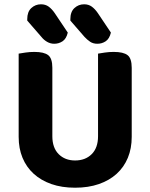

<svg xmlns="http://www.w3.org/2000/svg" viewBox="-20 -858 701 895"><path d="M330 17Q268 17 219.5 0Q171 -17 137 -48Q103 -79 85 -122.5Q67 -166 67 -220V-608Q78 -610 98.5 -613Q119 -616 140 -616Q185 -616 204.5 -601Q224 -586 224 -542V-223Q224 -169 253.5 -139.5Q283 -110 330 -110Q378 -110 407.5 -139.5Q437 -169 437 -223V-608Q448 -610 468.5 -613Q489 -616 510 -616Q555 -616 574.5 -601Q594 -586 594 -542V-220Q594 -166 576 -122.5Q558 -79 524 -48Q490 -17 441 0Q392 17 330 17ZM107 -762V-769Q107 -803 126 -820.5Q145 -838 171 -838Q192 -838 207 -827Q222 -816 235 -797L296 -706Q289 -677 271.5 -665.5Q254 -654 233 -654Q215 -654 199.5 -663Q184 -672 173 -686ZM308 -762V-769Q308 -803 327 -820.5Q346 -838 372 -838Q393 -838 408 -827Q423 -816 436 -797L497 -706Q490 -677 472.5 -665.5Q455 -654 434 -654Q414 -654 400 -663.5Q386 -673 374 -686Z"/></svg>

Font: Baloo Bhai 2
Style: Bold
Weight: 700
Designer: Supriya Tembe, Noopur Datye and Ek Type
Foundry: Ek Type
Version: Version 1.640;PS 1.000;hotconv 16.6.51;makeotf.lib2.5.65220;